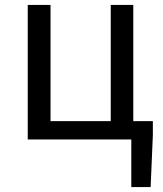

<svg xmlns="http://www.w3.org/2000/svg" viewBox="-20 -563 659 775"><path d="M510 192H588L597 -17V-74H518V-543H427V-74H184V-543H92V0H510Z"/></svg>

Font: Source Han Sans JP
Style: Regular
Weight: 400
Designer: Ryoko NISHIZUKA 西塚涼子 (kana, bopomofo & ideographs); Paul D. Hunt (Latin, Greek & Cyrillic); Sandoll Communications 산돌커뮤니
Foundry: Adobe
Version: Version 2.004;hotconv 1.0.118;makeotfexe 2.5.65603